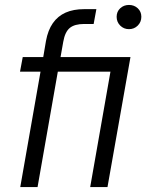

<svg xmlns="http://www.w3.org/2000/svg" viewBox="-20 -757 592 777"><path d="M62 0 144 -467H61L72 -526H155L166 -591Q174 -635 194 -663.5Q214 -692 245.5 -706Q277 -720 321 -720H370L359 -660H321Q282 -660 262.5 -644Q243 -628 236 -588L225 -526H508L415 0H345L427 -467H214L132 0ZM502 -639Q481 -639 466.5 -653.5Q452 -668 452 -689Q452 -710 466.5 -723.5Q481 -737 502 -737Q523 -737 537.5 -723.5Q552 -710 552 -689Q552 -668 537.5 -653.5Q523 -639 502 -639Z"/></svg>

Font: DM Sans 9pt Light
Style: Italic
Weight: 300
Italic angle: -10°
Version: Version 4.004;gftools[0.9.30]